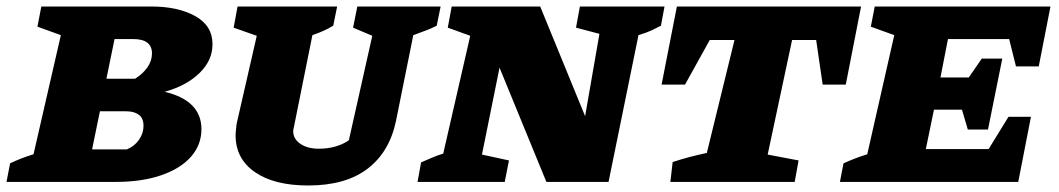

<svg xmlns="http://www.w3.org/2000/svg" viewBox="-44 -559 3253 590"><path d="M-24 0 -13 -57Q17 -72 59 -85L143 -451L71 -477L83 -539H421Q503 -539 556 -509.5Q609 -480 609 -423Q609 -373 568.5 -334Q528 -295 462 -277Q575 -250 575 -162Q575 -114 543 -77.5Q511 -41 451.5 -20.5Q392 0 312 0ZM365 -439H308L283 -317H371Q395 -332 409 -352Q423 -372 423 -395Q423 -439 365 -439ZM239 -100H346Q370 -110 383.5 -130Q397 -150 397 -172Q397 -196 382.5 -206.5Q368 -217 344 -217H263Z M903 11Q799 11 739.5 -30Q680 -71 680 -143Q680 -152 681.5 -163.5Q683 -175 683 -178L745 -449L674 -474L686 -539H992L980 -480Q965 -471 950.5 -464.5Q936 -458 916 -451L859 -168Q858 -163 857.5 -161.5Q857 -160 857 -156Q857 -132 879 -117Q901 -102 936 -102Q964 -102 987.5 -109Q1011 -116 1028 -128L1100 -449L1041 -474L1054 -539H1310L1298 -480Q1280 -471 1268 -466.5Q1256 -462 1226 -451L1173 -188Q1153 -92 1085.5 -40.5Q1018 11 903 11Z M1738 -539H1998L1987 -480Q1972 -472 1958 -465.5Q1944 -459 1918 -451L1826 0H1635L1491 -351L1437 -84L1520 -66L1507 0H1239L1250 -60Q1267 -67 1282.5 -74Q1298 -81 1318 -87L1401 -449L1332 -474L1344 -539H1616L1754 -202L1798 -455L1726 -474Z M2602 -539 2555 -299H2484L2464 -436H2390L2315 -84L2410 -66L2398 0H2016L2023 -61Q2050 -70 2075 -76.5Q2100 -83 2128 -89L2213 -436H2137L2061 -299H1989L2036 -539Z M2537 0 2548 -57Q2565 -65 2583.5 -72Q2602 -79 2621 -85L2704 -451L2632 -477L2644 -539H3184L3148 -355H3078L3057 -439H2869L2846 -321H2933L2973 -379H3036L2992 -161H2930L2912 -222H2826L2801 -101H2994L3055 -200H3124L3085 0Z"/></svg>

Font: Piazzolla SC ExtraBold
Style: Italic
Weight: 800
Italic angle: -11.3°
Designer: Juan Pablo del Peral
Foundry: Huerta Tipografica
Version: Version 1.330